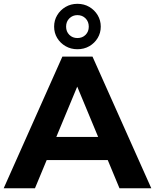

<svg xmlns="http://www.w3.org/2000/svg" viewBox="-29 -1001 825 1021"><path d="M-9.3 0 302.7 -700H462.9L775.5 0H606.3L349.6 -617.6H413.8L157 0ZM147.3 -149.8 189.8 -272.7H550.4L593.5 -149.8ZM382.5 -739.2Q347.7 -739.2 319.6 -755.5Q291.5 -771.8 275.1 -798.9Q258.8 -826 258.8 -859.3Q258.8 -892.9 275.2 -920.3Q291.6 -947.7 319.7 -964.2Q347.9 -980.7 382.5 -980.7Q418.3 -980.7 446.1 -964.2Q474 -947.7 490.4 -920.3Q506.8 -892.9 506.8 -859.3Q506.8 -826 490.4 -798.8Q474 -771.6 446.1 -755.4Q418.2 -739.2 382.5 -739.2ZM382.7 -798.7Q409.1 -798.7 426.1 -815.8Q443.1 -832.9 443.1 -859.1Q443.1 -885.8 426 -903.2Q408.8 -920.6 382.5 -920.6Q357.5 -920.6 340 -903.5Q322.5 -886.4 322.5 -859.4Q322.5 -832.9 339.6 -815.8Q356.7 -798.7 382.7 -798.7Z"/></svg>

Font: Montserrat Thin
Style: Regular
Weight: 100
Designer: Julieta Ulanovsky
Foundry: Julieta Ulanovsky
Version: Version 9.000